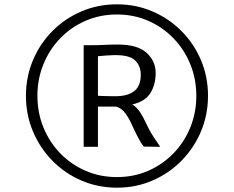

<svg xmlns="http://www.w3.org/2000/svg" viewBox="-20 -914 1082 888"><path d="M100 -471Q100 -559 132.5 -635.8Q165 -712.5 222.5 -770.5Q280 -828.5 356.5 -861.2Q433 -894 521 -894Q609 -894 685.2 -861.2Q761.5 -828.5 819.2 -770.5Q877 -712.5 909.5 -635.8Q942 -559 942 -471Q942 -383 909.5 -306Q877 -229 819.2 -170.5Q761.5 -112 685.2 -79Q609 -46 521 -46Q433 -46 356.5 -79Q280 -112 222.5 -170.5Q165 -229 132.5 -306Q100 -383 100 -471ZM153 -471Q153 -393 180.8 -324.8Q208.5 -256.5 258.5 -205Q308.5 -153.5 375.5 -124.2Q442.5 -95 521 -95Q599 -95 665.8 -124.2Q732.5 -153.5 782.5 -205Q832.5 -256.5 860.2 -324.8Q888 -393 888 -471Q888 -548.5 860.2 -616.8Q832.5 -685 782.5 -736.8Q732.5 -788.5 665.8 -817.8Q599 -847 521 -847Q442.5 -847 375.5 -817.8Q308.5 -788.5 258.5 -736.8Q208.5 -685 180.8 -616.8Q153 -548.5 153 -471ZM367 -235V-705H403Q434 -705 464.2 -706.5Q494.5 -708 525 -708Q616.5 -708 658.2 -669.5Q700 -631 700 -577Q700 -523 675.8 -483.8Q651.5 -444.5 592 -431Q613.5 -417.5 628.5 -394Q643.5 -370.5 655.5 -344.2Q667.5 -318 680 -297Q687 -285 695.5 -272.8Q704 -260.5 721 -235L645 -236Q635.5 -247.5 628.5 -259.8Q621.5 -272 614 -287Q602.5 -308.5 590 -337Q577.5 -365.5 560.2 -389.5Q543 -413.5 517 -421H433V-235ZM433 -471Q438.5 -470.5 456.8 -470Q475 -469.5 493.5 -469.2Q512 -469 518 -469Q573 -470 602 -493.5Q631 -517 631 -568Q631 -611 603.5 -635.8Q576 -660.5 507 -659Q490 -658.5 474 -657.5Q458 -656.5 433 -654Z"/></svg>

Font: Merriweather Sans Light
Style: Regular
Weight: 300
Designer: Eben Sorkin
Foundry: Eben Sorkin
Version: Version 2.001; ttfautohint (v1.8.3)